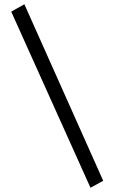

<svg xmlns="http://www.w3.org/2000/svg" viewBox="-20 -791 540 906"><path d="M467 62 407 95 33 -736 95 -771Z"/></svg>

Font: Kaisei HarunoUmi Medium
Style: Regular
Weight: 500
Designer: Font-Kai, 金井和夫
Foundry: KAZUO KANAI
Version: Version 5.003